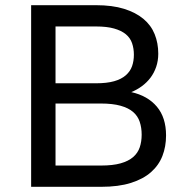

<svg xmlns="http://www.w3.org/2000/svg" viewBox="-20 -720 710 740"><path d="M100 0H370Q437 0 484.5 -15Q532 -30 562 -56.5Q592 -83 606 -119Q620 -155 620 -198Q620 -267 584.5 -309Q549 -351 486 -365Q508 -374 527 -388Q546 -402 560 -420.5Q574 -439 582 -462.5Q590 -486 590 -513Q590 -554 576 -588.5Q562 -623 532.5 -647.5Q503 -672 458 -686Q413 -700 350 -700H100ZM194 -82V-321H369Q414 -321 444.5 -312.5Q475 -304 493 -288.5Q511 -273 518.5 -250.5Q526 -228 526 -201Q526 -174 518.5 -152Q511 -130 493 -114.5Q475 -99 445 -90.5Q415 -82 370 -82ZM194 -399V-618H350Q392 -618 420 -610Q448 -602 465 -588Q482 -574 489 -553.5Q496 -533 496 -509Q496 -485 489 -465Q482 -445 465 -430Q448 -415 420 -407Q392 -399 350 -399Z"/></svg>

Font: Golos Text VF
Style: Regular
Weight: 400
Designer: A.Korolkova, Vitaly Kuzmin
Foundry: ParaType Ltd
Version: Version 2.005